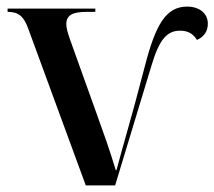

<svg xmlns="http://www.w3.org/2000/svg" viewBox="-20 -562 650 582"><path d="M66 -474 240 0H329L440 -366C463 -442 486 -469 526 -469C553 -469 567 -457 577 -441C598 -450 610 -467 610 -490C610 -522 584 -542 547 -542C482 -542 451 -485 419 -361C375 -191 355 -130 333 -46H331C310 -115 296 -153 272 -220L192 -443C185 -463 181 -477 181 -489C181 -516 200 -526 242 -526H269V-536H3V-526C35 -526 52 -514 66 -474Z"/></svg>

Font: Noto Serif Display Medium
Style: Regular
Weight: 500
Designer: Monotype Design Team
Foundry: Monotype Imaging Inc.
Version: Version 2.009